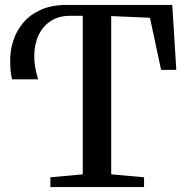

<svg xmlns="http://www.w3.org/2000/svg" viewBox="-20 -763 761 783"><path d="M185.5 0V-40L317.5 -52V-698.5H264Q220.5 -698.5 188.5 -678.2Q156.5 -658 138.8 -622.5Q121 -587 119.8 -540Q118.5 -493 135.5 -439.5H29.5Q26.5 -448.5 24 -468.2Q21.5 -488 21.5 -518Q21.5 -559 34.8 -599Q48 -639 75.8 -671.5Q103.5 -704 147.5 -723.5Q191.5 -743 253.5 -743H682.5L699 -478H637L591.5 -690.5L433.5 -697.5V-52L567.5 -40V0Z"/></svg>

Font: Merriweather 60pt Medium
Style: Regular
Weight: 500
Version: Version 2.100